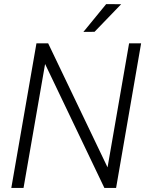

<svg xmlns="http://www.w3.org/2000/svg" viewBox="-20 -924 733 944"><path d="M390.1 -767.1 444.8 -767.6 575.7 -903.3 502 -903.8ZM673.8 -710.9H614.7L508.8 -101.1L216.8 -710.9H159.2L35.6 0H95.7L201.7 -609.4L493.2 0H550.8Z"/></svg>

Font: Roboto Light
Style: Italic
Weight: 300
Italic angle: -12°
Designer: Google
Version: Version 2.137; 2017